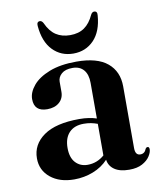

<svg xmlns="http://www.w3.org/2000/svg" viewBox="-78 -723 668 796"><g transform="rotate(-10 256.5 -324.5)"><path d="M33 -101.5Q33 -160 84 -196Q135 -232 234 -232Q256 -232 273.8 -229.2Q291.5 -226.5 306.5 -221.5V-371.5Q306.5 -407 290 -426.2Q273.5 -445.5 243 -445.5Q212.5 -445.5 196.8 -431.5Q181 -417.5 181 -398.5V-356Q181 -328.5 162 -311.8Q143 -295 111 -295Q56 -295 56 -347Q56 -375.5 79.5 -403.8Q103 -432 149.2 -450.2Q195.5 -468.5 263.5 -468.5Q351 -468.5 394 -432.5Q437 -396.5 437 -333.5V-74Q437 -43.5 458.5 -43.5Q477 -43.5 484 -63Q487.5 -68.5 492.5 -68.5Q500 -68.5 500 -58Q500 -45 489.5 -28.8Q479 -12.5 457.5 -0.8Q436 11 402.5 11Q363 11 340.5 -4.5Q318 -20 314.5 -46.5Q288.5 -18.5 250.8 -3.8Q213 11 171 11Q109.5 11 71.2 -20.2Q33 -51.5 33 -101.5ZM165.5 -122Q165.5 -81.5 185.2 -60.2Q205 -39 236 -39Q275.5 -39 306.5 -66V-199Q293 -204 279 -206.8Q265 -209.5 248.5 -209.5Q209 -209.5 187.2 -186.5Q165.5 -163.5 165.5 -122ZM258 -581Q294 -581 318 -597.8Q342 -614.5 358 -649.5Q363.5 -660 372 -660Q386 -660 384 -642Q379 -575 344.5 -539.2Q310 -503.5 258 -503.5Q206 -503.5 171.5 -539.2Q137 -575 131.5 -642Q130 -660 143.5 -660Q152 -660 157.5 -649.5Q174 -613 198.8 -597Q223.5 -581 258 -581Z"/></g></svg>

Font: Fraunces 72pt SemiBold
Style: Regular
Weight: 600
Version: Version 1.000;[b76b70a41]